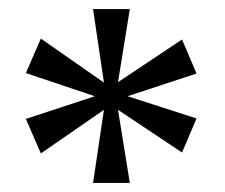

<svg xmlns="http://www.w3.org/2000/svg" viewBox="-20 -780 495 423"><path d="M185 -377 209 -538 70 -442 37 -518 189 -568 37 -619 70 -695 209 -598 185 -760H266L240 -599L381 -693L413 -618L261 -568L413 -519L381 -444L240 -538L266 -377Z"/></svg>

Font: Noto Serif Lao SemCond
Style: Regular
Weight: 400
Width: 4
Designer: Monotype Design Team
Foundry: Monotype Imaging Inc.
Version: Version 2.004; ttfautohint (v1.8.4.7-5d5b)